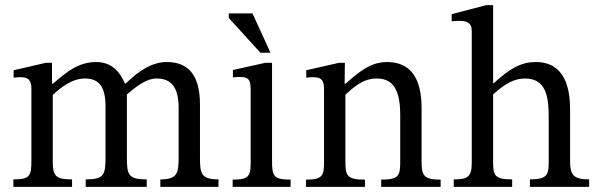

<svg xmlns="http://www.w3.org/2000/svg" viewBox="-20 -726 2330 746"><path d="M185 -357C214 -384 258 -421 310 -421C356 -421 390 -399 390 -314V-116C390 -46 384 -29 313 -29V0H550V-29C478 -29 473 -47 473 -116V-359C506 -387 547 -421 588 -421C635 -421 674 -399 674 -308V-116C674 -55 671 -29 603 -29V0H829V-29C760 -29 757 -53 757 -116V-320C757 -441 706 -485 628 -485C575 -485 524 -456 469 -402H465C445 -450 411 -485 354 -485C286 -485 240 -448 186 -401H182V-482H158L33 -453V-424C33 -424 45 -426 60 -426C88 -426 102 -417 102 -381V-101C102 -41 95 -29 32 -29V0H260V-29C198 -29 185 -41 185 -97Z M1109 -28C1042 -28 1037 -43 1037 -101V-482H1011L885 -454V-425C885 -425 896 -427 910 -427C939 -427 954 -423 954 -380V-101C954 -44 951 -28 884 -28V0H1109ZM961 -674H869V-656L992 -521H1031Z M1618 -307C1618 -422 1575 -485 1484 -485C1421 -485 1377 -449 1323 -401H1319L1320 -482H1297L1170 -453V-424C1170 -424 1180 -426 1197 -426C1224 -426 1239 -418 1239 -382V-101C1239 -45 1236 -28 1169 -28V0H1398V-28C1326 -28 1322 -45 1322 -101V-358C1352 -385 1389 -421 1443 -421C1488 -421 1535 -402 1535 -282V-101C1535 -45 1532 -28 1461 -28V0H1692V-28C1625 -28 1618 -45 1618 -101Z M1896 -359C1945 -404 1981 -421 2020 -421C2101 -421 2112 -352 2112 -270V-97C2112 -49 2108 -29 2039 -29V0H2269V-29C2206 -29 2195 -48 2195 -101V-300C2195 -382 2176 -485 2061 -485C2008 -485 1962 -462 1899 -403H1896V-706H1869L1735 -671V-643C1735 -643 1748 -645 1764 -645C1791 -645 1813 -640 1813 -605V-93C1813 -37 1795 -29 1743 -29V0H1970V-29C1901 -29 1896 -45 1896 -97Z"/></svg>

Font: STIX Two Math
Style: Regular
Weight: 400
Designer: Ross Mills, John Hudson & Paul Hanslow, Tiro Typeworks Ltd; with portions MicroPress Inc., with additions and correction
Foundry: Tiro Typeworks Ltd
Version: Version 2.02 b142